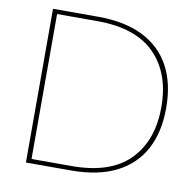

<svg xmlns="http://www.w3.org/2000/svg" viewBox="-78 -780 876 861"><g transform="rotate(10 359.5 -350.0)"><path d="M300 -700Q423 -700 505.5 -658.5Q588 -617 630 -539Q672 -461 672 -350Q672 -239 630 -161Q588 -83 505.5 -41.5Q423 0 300 0H95V-700ZM300 -20Q476 -20 563 -108.5Q650 -197 650 -350Q650 -503 563 -591.5Q476 -680 300 -680H117V-20Z"/></g></svg>

Font: Albert Sans Thin
Style: Regular
Weight: 250
Designer: Andreas Rasmussen
Foundry: a.Foundry
Version: Version 1.025